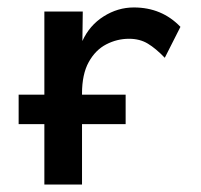

<svg xmlns="http://www.w3.org/2000/svg" viewBox="-20 -494 540 515"><path d="M99 1V-161H30V-240H99V-463H202L201 -384Q220 -426 258 -450Q296 -474 339 -474Q414 -474 464 -422L422 -339Q398 -364 376.5 -377Q355 -390 326 -390Q294 -390 265 -375Q236 -360 218 -327.5Q200 -295 200 -243V-240H317V-161H200V1Z"/></svg>

Font: Inconsolata SemiBold
Style: Regular
Weight: 600
Monospace: yes
Designer: Raph Levien, Cyreal, Brenton Simpson
Foundry: Raph Levien, Cyreal, Google
Version: Version 3.100; ttfautohint (v1.8.4.7-5d5b)